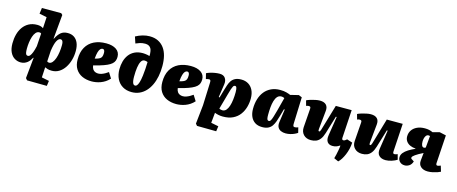

<svg xmlns="http://www.w3.org/2000/svg" viewBox="-51 -1565 6151 2583"><g transform="rotate(15 3024.5 -273.5)"><path d="M550 -411 555 -410Q584 -470 621 -501Q658 -532 717 -532Q770 -532 806.5 -507.5Q843 -483 862.5 -437.5Q882 -392 882 -326Q882 -259 864.5 -198Q847 -137 815 -89Q783 -41 738 -13.5Q693 14 639 14Q602 14 579 7Q556 0 541 -8L533 135L637 156L627 228L351 225L329 199L358 -89L353 -91Q342 -70 327.5 -50.5Q313 -31 295 -17Q277 -3 254.5 5.5Q232 14 204 14Q159 14 119.5 -9.5Q80 -33 56 -81.5Q32 -130 32 -206Q32 -272 47.5 -330.5Q63 -389 95 -434Q127 -479 176 -505.5Q225 -532 292 -532Q318 -532 339 -526Q360 -520 376 -508L385 -664L281 -685L292 -767H561L581 -747ZM278 -96Q292 -96 305.5 -112Q319 -128 333 -163Q347 -198 359 -253L371 -432Q366 -437 359.5 -439.5Q353 -442 344 -442Q316 -442 295.5 -418.5Q275 -395 262.5 -357Q250 -319 244 -274.5Q238 -230 238 -187Q238 -149 242.5 -129Q247 -109 256 -102.5Q265 -96 278 -96ZM643 -426Q617 -426 594 -384.5Q571 -343 556 -242L547 -91Q553 -87 559.5 -84Q566 -81 574 -81Q600 -81 620.5 -105Q641 -129 654.5 -168Q668 -207 675 -256Q682 -305 682 -355Q682 -381 677.5 -396.5Q673 -412 664.5 -419Q656 -426 643 -426Z M1253 -532Q1341 -532 1393 -496.5Q1445 -461 1445 -395Q1445 -367 1436.5 -342.5Q1428 -318 1405.5 -297.5Q1383 -277 1342.5 -258.5Q1302 -240 1238 -221L1157 -199Q1162 -164 1176 -145Q1190 -126 1210 -118.5Q1230 -111 1250 -111Q1273 -111 1296.5 -119Q1320 -127 1343.5 -140Q1367 -153 1387 -168L1436 -90Q1410 -61 1379 -40.5Q1348 -20 1314.5 -8Q1281 4 1249.5 9Q1218 14 1192 14Q1117 14 1059 -12.5Q1001 -39 968 -92Q935 -145 935 -225Q935 -325 974 -393.5Q1013 -462 1084 -497Q1155 -532 1253 -532ZM1255 -397Q1255 -417 1250.5 -428Q1246 -439 1239.5 -443.5Q1233 -448 1224 -448Q1207 -448 1193 -433.5Q1179 -419 1169 -385.5Q1159 -352 1154 -293L1186 -302Q1208 -309 1223.5 -318.5Q1239 -328 1247 -346.5Q1255 -365 1255 -397Z M1600 -721Q1645 -746 1694.5 -760.5Q1744 -775 1793 -775Q1862 -775 1912.5 -749.5Q1963 -724 1996 -678.5Q2029 -633 2044.5 -571Q2060 -509 2060 -433Q2060 -355 2046.5 -287Q2033 -219 2006.5 -163.5Q1980 -108 1942 -68.5Q1904 -29 1855.5 -7.5Q1807 14 1749 14Q1676 14 1622.5 -18Q1569 -50 1540.5 -108Q1512 -166 1512 -242Q1512 -300 1526.5 -352.5Q1541 -405 1571.5 -445.5Q1602 -486 1649.5 -509Q1697 -532 1763 -532Q1776 -532 1793 -530Q1810 -528 1827.5 -525Q1845 -522 1857 -517Q1858 -529 1857.5 -544.5Q1857 -560 1854 -578Q1851 -604 1840 -623Q1829 -642 1809 -652.5Q1789 -663 1760 -663Q1719 -663 1686.5 -652.5Q1654 -642 1630 -631ZM1774 -83Q1785 -83 1797 -95.5Q1809 -108 1820.5 -142.5Q1832 -177 1840 -241Q1846 -290 1849 -336Q1852 -382 1853 -432Q1848 -435 1840.5 -437Q1833 -439 1825.5 -440.5Q1818 -442 1809 -442Q1780 -442 1762 -411Q1744 -380 1736 -324.5Q1728 -269 1728 -195Q1728 -163 1731.5 -141Q1735 -119 1741 -106Q1747 -93 1755 -88Q1763 -83 1774 -83Z M2432 -532Q2520 -532 2572 -496.5Q2624 -461 2624 -395Q2624 -367 2615.5 -342.5Q2607 -318 2584.5 -297.5Q2562 -277 2521.5 -258.5Q2481 -240 2417 -221L2336 -199Q2341 -164 2355 -145Q2369 -126 2389 -118.5Q2409 -111 2429 -111Q2452 -111 2475.5 -119Q2499 -127 2522.5 -140Q2546 -153 2566 -168L2615 -90Q2589 -61 2558 -40.5Q2527 -20 2493.5 -8Q2460 4 2428.5 9Q2397 14 2371 14Q2296 14 2238 -12.5Q2180 -39 2147 -92Q2114 -145 2114 -225Q2114 -325 2153 -393.5Q2192 -462 2263 -497Q2334 -532 2432 -532ZM2434 -397Q2434 -417 2429.5 -428Q2425 -439 2418.5 -443.5Q2412 -448 2403 -448Q2386 -448 2372 -433.5Q2358 -419 2348 -385.5Q2338 -352 2333 -293L2365 -302Q2387 -309 2402.5 -318.5Q2418 -328 2426 -346.5Q2434 -365 2434 -397Z M2736 -371Q2738 -401 2733.5 -412Q2729 -423 2713 -423Q2704 -423 2691 -420Q2678 -417 2670 -414L2651 -491Q2670 -501 2700.5 -510.5Q2731 -520 2765.5 -526Q2800 -532 2832 -532Q2887 -532 2911 -496.5Q2935 -461 2927 -409L2900 -226L2912 -223L2944 -333Q2955 -370 2966.5 -405.5Q2978 -441 2997 -469.5Q3016 -498 3049 -515Q3082 -532 3135 -532Q3190 -532 3232 -507Q3274 -482 3298 -434Q3322 -386 3322 -316Q3322 -256 3305.5 -197.5Q3289 -139 3253.5 -91Q3218 -43 3160.5 -14.5Q3103 14 3020 14Q2987 14 2956.5 7.5Q2926 1 2906 -8L2892 135L2996 156L2986 228L2718 225L2696 199L2724 -63ZM3073 -428Q3066 -428 3060 -424.5Q3054 -421 3046.5 -408Q3039 -395 3030 -368Q3021 -341 3008 -293L2948 -78Q2960 -71 2972 -68.5Q2984 -66 2993 -66Q3023 -66 3044 -89.5Q3065 -113 3078 -153Q3091 -193 3097 -244Q3103 -295 3103 -348Q3103 -374 3100.5 -389.5Q3098 -405 3094 -413.5Q3090 -422 3084.5 -425Q3079 -428 3073 -428Z M3967 -142Q3966 -122 3970.5 -110Q3975 -98 3994 -98Q4006 -98 4019 -102Q4032 -106 4039 -109L4057 -37Q4044 -27 4018 -14.5Q3992 -2 3959.5 6Q3927 14 3894 14Q3857 14 3827.5 1Q3798 -12 3783.5 -40Q3769 -68 3775 -112L3801 -292L3790 -294L3760 -189Q3749 -149 3736 -112.5Q3723 -76 3703.5 -47.5Q3684 -19 3651 -2.5Q3618 14 3568 14Q3507 14 3467 -12Q3427 -38 3406.5 -84Q3386 -130 3386 -192Q3386 -267 3405 -329Q3424 -391 3460.5 -436Q3497 -481 3551 -506.5Q3605 -532 3676 -532Q3727 -532 3764 -521.5Q3801 -511 3820 -502L3934 -530L3980 -511ZM3634 -89Q3643 -89 3649.5 -95Q3656 -101 3664 -117Q3672 -133 3682 -166Q3692 -199 3707 -253L3756 -440Q3751 -443 3739.5 -447Q3728 -451 3713 -451Q3679 -451 3657.5 -427Q3636 -403 3624 -362.5Q3612 -322 3607.5 -271.5Q3603 -221 3603 -168Q3603 -134 3606.5 -117Q3610 -100 3618 -94.5Q3626 -89 3634 -89Z M4046 -487Q4065 -497 4097 -507Q4129 -517 4164.5 -524.5Q4200 -532 4228 -532Q4287 -532 4316 -502.5Q4345 -473 4339 -417L4313 -158Q4312 -142 4313.5 -135.5Q4315 -129 4325 -129Q4331 -129 4335 -134.5Q4339 -140 4344.5 -155Q4350 -170 4357 -197L4452 -518H4673L4649 -127Q4648 -113 4653 -105Q4658 -97 4668 -97Q4680 -97 4692.5 -104.5Q4705 -112 4716 -123L4793 -98Q4791 -53 4780.5 -9Q4770 35 4753.5 74Q4737 113 4717.5 144Q4698 175 4676 195L4614 167Q4622 142 4628.5 111Q4635 80 4641.5 47Q4648 14 4650 -17L4645 -18Q4623 -3 4601 5.5Q4579 14 4547 14Q4498 14 4474.5 -18Q4451 -50 4461 -114L4502 -376L4491 -379L4416 -131Q4399 -75 4374.5 -43.5Q4350 -12 4318 1Q4286 14 4246 14Q4181 14 4143 -25.5Q4105 -65 4109 -129L4128 -388Q4130 -409 4123.5 -416Q4117 -423 4103 -423Q4096 -423 4087 -421.5Q4078 -420 4066 -415Z M4756 -487Q4775 -497 4807.5 -507Q4840 -517 4875 -524.5Q4910 -532 4938 -532Q4998 -532 5026.5 -502.5Q5055 -473 5049 -417L5023 -158Q5022 -142 5024 -135.5Q5026 -129 5036 -129Q5042 -129 5046.5 -135.5Q5051 -142 5056 -157Q5061 -172 5068 -197L5162 -518H5384L5360 -126Q5359 -111 5364 -103Q5369 -95 5378 -95Q5390 -95 5402.5 -98.5Q5415 -102 5424 -107L5444 -34Q5430 -25 5411.5 -16.5Q5393 -8 5371.5 -1Q5350 6 5328 10Q5306 14 5286 14Q5226 14 5194 -18.5Q5162 -51 5172 -115L5212 -376L5201 -379L5126 -131Q5109 -75 5084.5 -43.5Q5060 -12 5028.5 1Q4997 14 4957 14Q4892 14 4853.5 -25.5Q4815 -65 4820 -129L4839 -388Q4841 -409 4833.5 -416Q4826 -423 4814 -423Q4806 -423 4797 -421.5Q4788 -420 4776 -415Z M5757 -212Q5721 -195 5695 -179.5Q5669 -164 5651.5 -152Q5634 -140 5625.5 -130.5Q5617 -121 5615 -114Q5612 -106 5615 -99.5Q5618 -93 5634 -84L5659 -68Q5646 -25 5616 -5Q5586 15 5553 15Q5510 15 5484 -11Q5458 -37 5458 -72Q5458 -107 5481.5 -136Q5505 -165 5545.5 -190.5Q5586 -216 5637 -238V-241Q5593 -244 5558.5 -260Q5524 -276 5504.5 -304.5Q5485 -333 5485 -370Q5485 -419 5510 -456.5Q5535 -494 5581 -515.5Q5627 -537 5689 -537Q5722 -537 5749 -531Q5776 -525 5800 -513L5895 -538L5985 -518L5960 -126Q5959 -111 5964 -103Q5969 -95 5979 -95Q5988 -95 5998.5 -98.5Q6009 -102 6024 -108L6048 -29Q6036 -22 6008 -12Q5980 -2 5944 6Q5908 14 5873 14Q5812 14 5776.5 -17.5Q5741 -49 5746 -103ZM5781 -454Q5776 -456 5771 -457Q5766 -458 5759 -458Q5734 -458 5718.5 -428.5Q5703 -399 5703 -355Q5703 -321 5713 -301.5Q5723 -282 5742 -282Q5751 -282 5756.5 -285Q5762 -288 5766 -291Z"/></g></svg>

Font: Literata 18pt Black
Style: Italic
Weight: 900
Italic angle: -2°
Designer: Latin by Veronika Burian and Jose Scaglione. Greek by Irene Vlachou. Cyrillic by Vera Evstafieva
Foundry: TypeTogether
Version: Version 3.103;gftools[0.9.29]